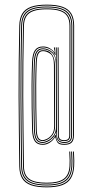

<svg xmlns="http://www.w3.org/2000/svg" viewBox="-20 -711 400 826"><path d="M181 95Q139.5 95 113.6 85.9Q87.8 76.8 75.6 56.9Q63.5 37 63 5Q62 -77.5 61.1 -151.8Q60.2 -226 60 -297.5Q59.8 -369 60.5 -443.2Q61.2 -517.5 63 -600Q63.5 -632.5 75.6 -652.5Q87.8 -672.5 113.6 -681.8Q139.5 -691 181 -691Q223.2 -691 249.1 -681.8Q275 -672.5 287 -652.5Q299 -632.5 299 -600Q299 -519 298.9 -454.8Q298.8 -390.5 298.5 -336.4Q298.2 -282.2 298.1 -232.1Q298 -182 298 -129Q298 -107 288.2 -97.5Q278.5 -88 256 -88Q234 -88 227.2 -98Q220.5 -108 218.2 -120.2H216.2Q208.5 -106.5 194 -97.2Q179.5 -88 164 -88Q140.2 -88 129.5 -103.6Q118.8 -119.2 118 -155Q117 -200.5 116.2 -247.9Q115.5 -295.2 115.8 -344.4Q116 -393.5 118 -444Q119.5 -479.8 130.5 -495.4Q141.5 -511 165 -511Q180.8 -511 193.8 -503.6Q206.8 -496.2 213.8 -485.5H215.8L212.2 -503.8L212 -507H216L219 -474H217Q208.8 -493.2 193.6 -500.1Q178.5 -507 165 -507Q143.5 -507 133.5 -492.4Q123.5 -477.8 122 -443.8Q120 -393.5 119.8 -344.4Q119.5 -295.2 120.2 -247.9Q121 -200.5 122 -155Q122.8 -121.2 132.5 -106.6Q142.2 -92 164 -92Q177.2 -92 193.8 -101.6Q210.2 -111.2 218 -130.2H220Q221.2 -112.2 228.4 -102.1Q235.5 -92 256 -92Q276.5 -92 285.2 -100.6Q294 -109.2 294 -129Q294 -182 294.1 -232.1Q294.2 -282.2 294.5 -336.4Q294.8 -390.5 294.9 -454.8Q295 -519 295 -600Q295 -631.2 283.5 -650.4Q272 -669.5 246.9 -678.2Q221.8 -687 181 -687Q140.8 -687 115.9 -678.1Q91 -669.2 79.2 -650.1Q67.5 -631 67 -600Q65.2 -517.5 64.5 -443.2Q63.8 -369 64 -297.5Q64.2 -226 65.1 -151.8Q66 -77.5 67 5Q67.5 35.8 79.2 54.6Q91 73.5 115.9 82.2Q140.8 91 181 91Q219.8 91 244.2 82.2Q268.8 73.5 281 54.5Q293.2 35.5 295 4.8Q295.8 -8.5 295.6 -20.1Q295.5 -31.8 294 -59H298Q299.5 -31.8 299.6 -20.1Q299.8 -8.5 299 5Q297 37 284.4 56.9Q271.8 76.8 246.5 85.9Q221.2 95 181 95ZM181 87Q142.2 87 118.1 78.6Q94 70.2 82.8 52.2Q71.5 34.2 71 5Q70 -77.5 69.1 -151.8Q68.2 -226 68 -297.5Q67.8 -369 68.5 -443.1Q69.2 -517.2 71 -599.8Q71.5 -629.5 82.8 -647.9Q94 -666.2 118.1 -674.6Q142.2 -683 181 -683Q220.2 -683 244.5 -674.6Q268.8 -666.2 279.9 -648Q291 -629.8 291 -600Q291 -519 290.9 -454.8Q290.8 -390.5 290.5 -336.4Q290.2 -282.2 290.1 -232.1Q290 -182 290 -129Q290 -111.5 282.1 -103.8Q274.2 -96 256 -96Q238.8 -96 230.4 -105.4Q222 -114.8 222 -132V-142.5H221Q215.8 -126.2 205.2 -116Q194.8 -105.8 183.4 -100.9Q172 -96 164 -96Q144.2 -96 135.5 -109.8Q126.8 -123.5 126 -155.2Q125 -200.8 124.2 -248.1Q123.5 -295.5 123.8 -344.5Q124 -393.5 126 -443.8Q127.2 -475.5 136.4 -489.2Q145.5 -503 165 -503Q181.2 -503 198.8 -491.9Q216.2 -480.8 220.5 -456H221.5L220 -507H224L225 -132Q225 -100 256 -100Q272.2 -100 279.1 -106.8Q286 -113.5 286 -129Q286 -182 286.1 -232.1Q286.2 -282.2 286.5 -336.4Q286.8 -390.5 286.9 -454.8Q287 -519 287 -600Q287 -628.2 276.2 -645.6Q265.5 -663 242.2 -671Q219 -679 181 -679Q143.8 -679 120.5 -671Q97.2 -663 86.4 -645.5Q75.5 -628 75 -599.8Q73.2 -517.2 72.5 -443.2Q71.8 -369.2 72 -297.6Q72.2 -226 73.1 -151.9Q74 -77.8 75 4.8Q75.5 32.8 86.4 50Q97.2 67.2 120.5 75.1Q143.8 83 181 83Q217.2 83 240 75Q262.8 67 274 49.6Q285.2 32.2 287 4.2Q287.8 -9 287.6 -20.2Q287.5 -31.5 286 -59H290Q291.5 -31.5 291.6 -20.1Q291.8 -8.8 291 4.5Q289.2 34 277.5 52.1Q265.8 70.2 242.1 78.6Q218.5 87 181 87ZM181 79Q145 79 122.6 71.5Q100.2 64 89.9 47.6Q79.5 31.2 79 4.8Q78 -77.8 77.1 -151.9Q76.2 -226 76 -297.6Q75.8 -369.2 76.5 -443.2Q77.2 -517.2 79 -599.8Q79.5 -626.8 89.9 -643.2Q100.2 -659.8 122.6 -667.4Q145 -675 181 -675Q217.5 -675 239.9 -667.4Q262.2 -659.8 272.6 -643.2Q283 -626.8 283 -600Q283 -519 282.9 -454.8Q282.8 -390.5 282.5 -336.4Q282.2 -282.2 282.1 -232.1Q282 -182 282 -129Q282 -115.8 276 -109.9Q270 -104 256 -104Q241.5 -104 235.2 -109.9Q229 -115.8 229 -129L228 -507H232L233 -129Q233 -117.8 238.4 -112.9Q243.8 -108 256 -108Q267.8 -108 272.9 -112.9Q278 -117.8 278 -129Q278 -182 278.1 -232.1Q278.2 -282.2 278.5 -336.4Q278.8 -390.5 278.9 -454.8Q279 -519 279 -600Q279 -625.5 269.1 -641.1Q259.2 -656.8 237.6 -663.9Q216 -671 181 -671Q146.5 -671 125 -663.8Q103.5 -656.5 93.5 -640.8Q83.5 -625 83 -599.5Q81.2 -517.2 80.5 -443.1Q79.8 -369 80 -297.5Q80.2 -226 81.1 -151.9Q82 -77.8 83 4.8Q83.2 23.5 88.9 36.9Q94.5 50.2 106.2 58.8Q118 67.2 136.5 71.1Q155 75 181 75Q206 75 224 71Q242 67 253.8 58.5Q265.5 50 271.6 36.4Q277.8 22.8 279 3.8Q279.8 -9.5 279.6 -20.8Q279.5 -32 278 -59H282Q283.5 -32.2 283.6 -20.8Q283.8 -9.2 283 4Q281.5 30.8 270.5 47.2Q259.5 63.8 237.6 71.4Q215.8 79 181 79ZM164 -100Q171.5 -100 185.1 -106.4Q198.8 -112.8 210 -127.5Q221.2 -142.2 221 -167.5L220.2 -436Q220 -469.8 202.8 -484.4Q185.5 -499 165 -499Q147.5 -499 139.4 -486.1Q131.2 -473.2 130 -443.5Q128 -393.2 127.8 -344.4Q127.5 -295.5 128.2 -248.1Q129 -200.8 130 -155.2Q130.5 -125.8 138.5 -112.9Q146.5 -100 164 -100ZM164 -104Q148.5 -104 141.5 -116Q134.5 -128 134 -155.2Q133 -200.8 132.2 -248Q131.5 -295.2 131.8 -344.1Q132 -393 134 -443.2Q134.8 -461.8 138.1 -473.1Q141.5 -484.5 148.1 -489.8Q154.8 -495 165 -495Q186.5 -495 197.4 -484.2Q208.2 -473.5 212.2 -458.9Q216.2 -444.2 216.2 -432.5L217 -169.8Q217.2 -146.5 207.4 -132Q197.5 -117.5 184.9 -110.8Q172.2 -104 164 -104ZM164 -108Q169.5 -108 181.4 -113.4Q193.2 -118.8 203.2 -132.1Q213.2 -145.5 213 -169.2L212 -432.2Q212 -468.8 196.1 -479.9Q180.2 -491 165 -491Q151.8 -491 145.5 -479.9Q139.2 -468.8 138 -443.2Q136 -393 135.8 -344.2Q135.5 -295.5 136.2 -248.2Q137 -201 138 -155.5Q138.5 -130 144.6 -119Q150.8 -108 164 -108Z"/></svg>

Font: Big Shoulders Inline Display SC Thin
Style: Regular
Weight: 100
Designer: Patric King
Foundry: XO Type Co
Version: Version 2.002